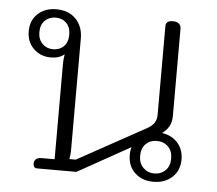

<svg xmlns="http://www.w3.org/2000/svg" viewBox="-45 -604 753 665"><g transform="rotate(5 331.5 -272.0)"><path d="M422 -74Q422 -90 426 -102L243 0H106Q100 0 96.5 -4Q93 -8 93 -15Q93 -37 120 -37H164V-367Q164 -384 167 -402Q149 -387 120 -387Q84 -387 60 -410.5Q36 -434 36 -471Q36 -509 61 -532Q86 -555 125 -555Q168 -555 193 -529Q218 -503 218 -462V-72Q218 -59 215 -42H237L475 -173Q491 -182 498.5 -193.5Q506 -205 506 -222V-531Q506 -539 512 -544Q518 -549 530 -549Q559 -549 559 -524V-223Q559 -201 551 -186.5Q543 -172 527 -160Q561 -155 581.5 -132Q602 -109 602 -74Q602 -36 576.5 -12.5Q551 11 511 11Q472 11 447 -12.5Q422 -36 422 -74ZM177 -471Q177 -497 162.5 -511.5Q148 -526 125 -526Q103 -526 88 -511.5Q73 -497 73 -471Q73 -446 88 -431Q103 -416 125 -416Q148 -416 162.5 -430.5Q177 -445 177 -471ZM566 -74Q566 -101 550.5 -116Q535 -131 511 -131Q488 -131 473 -116Q458 -101 458 -74Q458 -49 473.5 -33.5Q489 -18 511 -18Q535 -18 550.5 -33Q566 -48 566 -74Z"/></g></svg>

Font: Maitree Light
Style: Regular
Weight: 300
Designer: CadsonDemak Team
Foundry: CadsonDemak
Version: Version 1.001